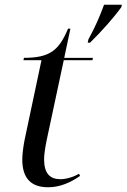

<svg xmlns="http://www.w3.org/2000/svg" viewBox="-20 -780 534 810"><path d="M353 -614 350 -600H360C410 -649 462 -708 492 -750L494 -760H419C400 -708 381 -665 353 -614ZM183 10C233 10 278 -10 318 -38L313 -47C292 -34 260 -24 235 -24C191 -24 166 -48 166 -108C166 -129 171 -161 178 -194L249 -526H370L372 -536H251L277 -659H267C229 -568 191 -536 81 -536L79 -526H155L84 -191C79 -166 74 -131 74 -107C74 -28 111 10 183 10Z"/></svg>

Font: Noto Serif Display
Style: Italic
Weight: 400
Italic angle: -12°
Designer: Monotype Design Team
Foundry: Monotype Imaging Inc.
Version: Version 2.009